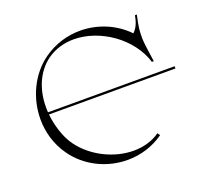

<svg xmlns="http://www.w3.org/2000/svg" viewBox="-136 -965 1199 1130"><g transform="rotate(-20 463.0 -399.5)"><path d="M479 6C558 6 638 -17 707 -66L696 -82C648 -48 590 -33 531 -33C407 -33 276 -99 204 -200C165 -254 141 -335 134 -404H926V-418H133C132 -429 132 -440 132 -452C132 -556 170 -658 254 -719C304 -754 361 -770 421 -770C585 -770 760 -649 809 -488H821C821 -491 803 -600 803 -637C803 -679 803 -701 821 -780H809C802 -737 788 -705 764 -683C688 -762 582 -805 473 -805C395 -805 315 -782 245 -733C138 -658 77 -527 77 -394C77 -313 100 -231 150 -161C225 -54 351 6 479 6Z"/></g></svg>

Font: Cantique Normal
Style: Regular
Weight: 400
Designer: Sébastien Hayez
Foundry: Sébastien Hayez & Ariel Martín Pérez
Version: Version 1.000;hotconv 1.0.109;makeotfexe 2.5.65596